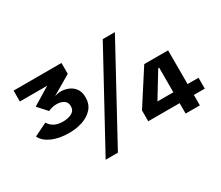

<svg xmlns="http://www.w3.org/2000/svg" viewBox="-121 -984 1458 1269"><g transform="rotate(-30 608.0 -350.0)"><path d="M252.5 -273.5Q175.5 -273.5 121.2 -298Q67 -322.5 48.5 -363L148 -412Q162 -387.5 188 -373.2Q214 -359 253.5 -359Q294 -359 321.2 -374Q348.5 -389 348.5 -421.5Q348.5 -452.5 326.5 -466.5Q304.5 -480.5 272.5 -480.5Q254.5 -480.5 237 -476Q219.5 -471.5 208 -465.5L145.5 -535L280.5 -617H72V-700H437.5V-617L286.5 -528.5Q293.5 -532.5 309.8 -536Q326 -539.5 338 -539.5Q367.5 -539.5 396 -528Q424.5 -516.5 443.2 -491.2Q462 -466 462 -424.5Q462 -372 432.2 -338.8Q402.5 -305.5 354.8 -289.5Q307 -273.5 252.5 -273.5ZM370.5 0 752.5 -700H845L464 0ZM981 0V-79.5H741.5V-162.5L907.5 -420H1089.5V-162.5H1173V-79.5H1089.5V0ZM859.5 -162.5H981V-350.5H974Z"/></g></svg>

Font: Trispace SemiExpanded SemiBold
Style: Regular
Weight: 600
Width: 6
Designer: Tyler Finck
Foundry: Etcetera Type Company
Version: Version 1.210; ttfautohint (v1.8.3)